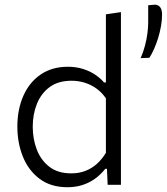

<svg xmlns="http://www.w3.org/2000/svg" viewBox="-20 -793 716 824"><path d="M269.5 10.5Q198 10.5 150 -25.5Q102 -61.5 78.2 -120.8Q54.5 -180 54.5 -249.5Q54.5 -323 80 -381.2Q105.5 -439.5 154.2 -473Q203 -506.5 271.5 -506.5Q306.5 -506.5 336.5 -497Q366.5 -487.5 389.2 -472Q412 -456.5 426.5 -439H434.5V-494Q434.5 -557 434.5 -616.5Q434.5 -676 434.5 -731.5L499 -741Q499 -680 499 -619.8Q499 -559.5 499 -494V-219.5Q499 -158.5 499 -107Q499 -55.5 499 0H442L439 -68.5H432Q411.5 -43 387 -25.5Q362.5 -8 333.2 1.2Q304 10.5 269.5 10.5ZM286 -49Q319.5 -49 347 -59.8Q374.5 -70.5 396 -90Q417.5 -109.5 434.5 -137V-371Q417.5 -396 394.2 -412.8Q371 -429.5 343.8 -438Q316.5 -446.5 287.5 -446.5Q230.5 -446.5 193.8 -419.8Q157 -393 138.8 -348.2Q120.5 -303.5 120.5 -249Q120.5 -197 137.8 -151.5Q155 -106 191.5 -77.5Q228 -49 286 -49ZM583.5 -543.5Q595 -569 602.2 -597Q609.5 -625 612.8 -651Q616 -677 616 -695.5Q616 -715 616 -733.2Q616 -751.5 616 -770.5L645.5 -773Q660.5 -772 668 -761.2Q675.5 -750.5 675.5 -730.5Q675.5 -707 671 -681.2Q666.5 -655.5 658.8 -630.2Q651 -605 641.2 -583Q631.5 -561 621 -545Z"/></svg>

Font: Commissioner Thin Light
Style: Regular
Weight: 300
Version: Version 1.000